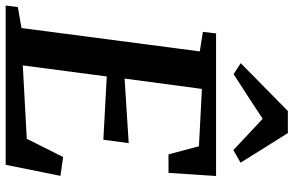

<svg xmlns="http://www.w3.org/2000/svg" viewBox="-203 -837 1036 678"><g transform="rotate(90 315.0 -498.0)"><path d="M-4.5 0 1 -43 75 -56 157.5 -685.5 88.5 -696.5 94 -743H597.5L586.5 -575H521L492.5 -682.5L290 -693L253.5 -420L481.5 -434.5L469.5 -345L246 -357L207 -60.5L466 -74.5L530.5 -203L597 -193.5L558 0ZM199 -830 368 -996.5H446L550.5 -829.5L506 -804Q478.5 -829.5 450.8 -855.8Q423 -882 395.5 -907.5Q356.5 -882 317.2 -856.2Q278 -830.5 238 -805Z"/></g></svg>

Font: Merriweather 24pt SemiBold
Style: Italic
Weight: 600
Italic angle: -7.8°
Version: Version 2.101